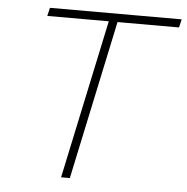

<svg xmlns="http://www.w3.org/2000/svg" viewBox="-50 -737 767 787"><g transform="rotate(5 333.0 -344.0)"><path d="M230 0 369 -654H116L124 -688H666L658 -654H405L266 0Z"/></g></svg>

Font: Saira SemiExpanded Thin
Style: Italic
Weight: 250
Width: 6
Italic angle: -12°
Designer: Hector Gatti with collaboration of the Omnibus-Type team
Foundry: Omnibus-Type
Version: Version 1.101